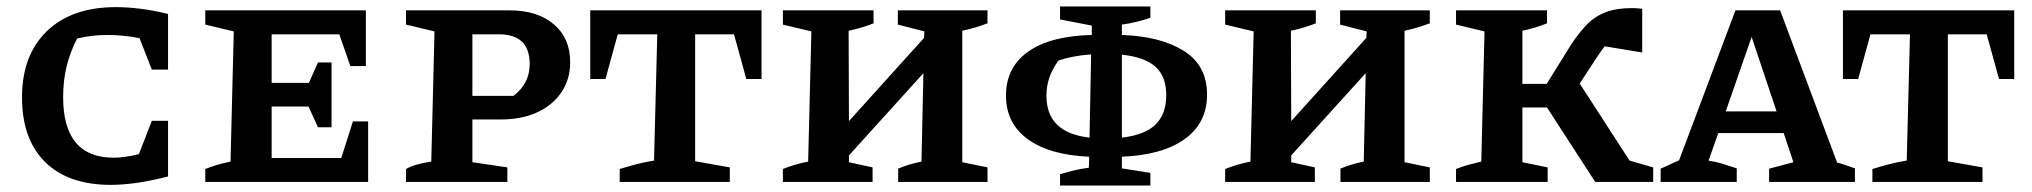

<svg xmlns="http://www.w3.org/2000/svg" viewBox="-20 -562 6277 593"><path d="M322 9Q191 9 119.5 -61.5Q48 -132 48 -261Q48 -392 125 -466Q202 -540 338 -540Q373 -540 413.5 -535Q454 -530 499 -519V-347H449L411 -444Q387 -449 361.5 -451.5Q336 -454 311 -454Q264 -454 218 -443Q197 -402 186 -358Q175 -314 175 -262Q175 -75 331 -75Q365 -75 409 -86L449 -189H499V-17Q398 9 322 9Z M1070 -187H1117V0H614V-40Q648 -54 692 -63L702 -465L614 -486V-530H1110V-358H1062L1028 -456H819V-306H934L962 -369H1004V-169H962L933 -233H819V-74H1034Z M1554 -530Q1640 -530 1690.5 -487Q1741 -444 1741 -370Q1741 -317 1714 -277Q1687 -237 1639 -215Q1591 -193 1526 -193H1439V-61L1547 -45V0H1234V-40Q1248 -48 1266.5 -53.5Q1285 -59 1312 -63L1322 -465L1234 -486V-530ZM1521 -456H1439V-266H1566Q1616 -304 1616 -364Q1616 -456 1521 -456Z M2332 -530V-318H2285L2247 -456H2127V-64L2234 -45V0H1894V-40Q1920 -48 1946.5 -55Q1973 -62 2000 -66L2010 -456H1888L1850 -318H1803V-530Z M2398 0V-40Q2432 -54 2476 -63L2486 -465L2398 -486V-530H2678V-490Q2661 -483 2640.5 -477Q2620 -471 2601 -467L2602 -188L2834 -445L2835 -465L2753 -486V-530H3030V-490Q2990 -475 2952 -467V-61L3030 -45V0H2754V-41Q2772 -49 2789.5 -54Q2807 -59 2826 -63L2832 -336L2602 -82V-61L2675 -45V0Z M3254 11V-24Q3275 -30 3294 -35Q3313 -40 3343 -44L3344 -78Q3222 -83 3154.5 -132Q3087 -181 3087 -267Q3087 -354 3155.5 -402.5Q3224 -451 3352 -454V-483L3254 -502V-542H3533V-507Q3512 -500 3490 -494.5Q3468 -489 3445 -486V-454Q3564 -450 3636 -405Q3708 -360 3708 -270Q3708 -182 3639 -132.5Q3570 -83 3445 -78V-42L3533 -28V11ZM3212 -266Q3212 -152 3345 -137L3350 -394Q3321 -392 3295 -387Q3269 -382 3249 -375Q3229 -347 3220.5 -321Q3212 -295 3212 -266ZM3582 -268Q3582 -326 3548.5 -356Q3515 -386 3445 -393V-137Q3516 -145 3549 -177.5Q3582 -210 3582 -268Z M3764 0V-40Q3798 -54 3842 -63L3852 -465L3764 -486V-530H4044V-490Q4027 -483 4006.5 -477Q3986 -471 3967 -467L3968 -188L4200 -445L4201 -465L4119 -486V-530H4396V-490Q4356 -475 4318 -467V-61L4396 -45V0H4120V-41Q4138 -49 4155.5 -54Q4173 -59 4192 -63L4198 -336L3968 -82V-61L4041 -45V0Z M4477 0V-40Q4497 -48 4513.5 -52.5Q4530 -57 4555 -63L4565 -465L4477 -486V-530H4758V-490Q4741 -483 4721 -477Q4701 -471 4682 -467V-303H4757L4831 -422Q4855 -459 4880 -485Q4905 -511 4938.5 -524Q4972 -537 5020 -537Q5032 -537 5052 -535V-400L4936 -419Q4924 -403 4912 -385L4859 -304L5013 -66L5086 -45V0H4907L4758 -230H4682V-61L4760 -45V0Z M5654 -60Q5669 -56 5679 -52.5Q5689 -49 5709 -42V0H5444V-41L5519 -61L5489 -151H5287L5257 -66Q5282 -62 5302 -55.5Q5322 -49 5344 -42V0H5109V-41L5166 -67L5340 -530H5478ZM5310 -218H5467L5390 -448Z M6201 -530V-318H6154L6116 -456H5996V-64L6103 -45V0H5763V-40Q5789 -48 5815.5 -55Q5842 -62 5869 -66L5879 -456H5757L5719 -318H5672V-530Z"/></svg>

Font: Piazzolla SC SemiBold
Style: Regular
Weight: 600
Designer: Juan Pablo del Peral
Foundry: Huerta Tipografica
Version: Version 1.330